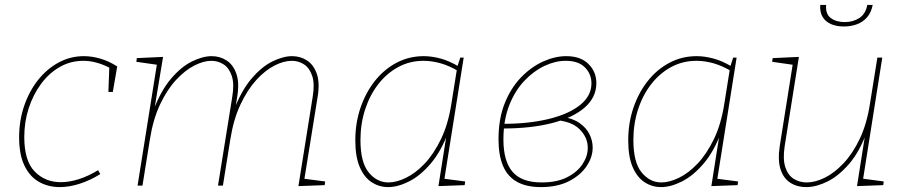

<svg xmlns="http://www.w3.org/2000/svg" viewBox="-20 -757 3697 783"><path d="M224 6Q177 6 139.5 -15Q102 -36 80 -81Q58 -126 58 -197Q58 -265 78.5 -325Q99 -385 135 -430.5Q171 -476 219 -502Q267 -528 322 -528Q354 -528 389 -518Q424 -508 458 -486L440 -382H422L426 -488L430 -479Q373 -509 320 -509Q268 -509 224 -484Q180 -459 147.5 -415Q115 -371 97 -315.5Q79 -260 79 -198Q79 -101 121.5 -57.5Q164 -14 228 -14Q263 -14 302 -26.5Q341 -39 380 -63L389 -47Q347 -21 304.5 -7.5Q262 6 224 6Z M1197 2 1255 -361Q1264 -414 1253.5 -446.5Q1243 -479 1220.5 -494Q1198 -509 1170 -509Q1137 -509 1099 -489.5Q1061 -470 1025 -430.5Q989 -391 960.5 -330.5Q932 -270 919 -187L889 0H869L927 -361Q936 -414 925.5 -446.5Q915 -479 892.5 -494Q870 -509 842 -509Q810 -509 772 -489.5Q734 -470 697.5 -430.5Q661 -391 632.5 -330.5Q604 -270 591 -187L561 0H541L621 -502L627 -492L536 -505L538 -520L645 -525L608 -302L603 -301Q635 -386 677 -435.5Q719 -485 763 -506.5Q807 -528 843 -528Q877 -528 904 -510.5Q931 -493 944 -456Q957 -419 947 -360L937 -298L931 -301Q963 -386 1005 -435.5Q1047 -485 1091 -506.5Q1135 -528 1171 -528Q1205 -528 1232 -510.5Q1259 -493 1272 -456Q1285 -419 1275 -360L1220 -19L1213 -29L1306 -17L1304 -2Z M1563 6Q1526 6 1495.5 -14Q1465 -34 1447 -76Q1429 -118 1429 -185Q1429 -255 1450 -317Q1471 -379 1508.5 -426.5Q1546 -474 1597 -501Q1648 -528 1708 -528Q1740 -528 1776 -518.5Q1812 -509 1852 -485L1844 -482L1857 -522H1871L1791 -19L1784 -29L1877 -17L1875 -2L1768 2L1803 -220L1809 -221Q1780 -141 1737 -90.5Q1694 -40 1648 -17Q1602 6 1563 6ZM1564 -13Q1597 -13 1636 -32Q1675 -51 1712 -90Q1749 -129 1778.5 -190Q1808 -251 1821 -335L1844 -479L1849 -467Q1812 -489 1776.5 -499Q1741 -509 1707 -509Q1651 -509 1604 -483.5Q1557 -458 1522.5 -413.5Q1488 -369 1469 -310.5Q1450 -252 1450 -186Q1450 -95 1483.5 -54Q1517 -13 1564 -13Z M2186 6Q2126 6 2087.5 -16Q2049 -38 2031 -81.5Q2013 -125 2013 -189Q2013 -272 2038 -335Q2063 -398 2104.5 -441Q2146 -484 2194.5 -506Q2243 -528 2289 -528Q2348 -528 2380 -496Q2412 -464 2412 -418Q2412 -360 2364.5 -318.5Q2317 -277 2231 -255Q2145 -233 2031 -233V-252Q2137 -252 2218.5 -272Q2300 -292 2346 -329Q2392 -366 2392 -417Q2392 -455 2365.5 -482Q2339 -509 2287 -509Q2245 -509 2201 -488.5Q2157 -468 2118.5 -427.5Q2080 -387 2056.5 -327Q2033 -267 2033 -188Q2033 -100 2070 -56.5Q2107 -13 2189 -13Q2251 -13 2292.5 -34Q2334 -55 2355.5 -87.5Q2377 -120 2377 -154Q2377 -197 2343 -230.5Q2309 -264 2237 -268L2271 -281Q2315 -275 2343 -255.5Q2371 -236 2384 -209.5Q2397 -183 2397 -155Q2397 -116 2372 -79Q2347 -42 2300 -18Q2253 6 2186 6Z M2676 6Q2639 6 2608.5 -14Q2578 -34 2560 -76Q2542 -118 2542 -185Q2542 -255 2563 -317Q2584 -379 2621.5 -426.5Q2659 -474 2710 -501Q2761 -528 2821 -528Q2853 -528 2889 -518.5Q2925 -509 2965 -485L2957 -482L2970 -522H2984L2904 -19L2897 -29L2990 -17L2988 -2L2881 2L2916 -220L2922 -221Q2893 -141 2850 -90.5Q2807 -40 2761 -17Q2715 6 2676 6ZM2677 -13Q2710 -13 2749 -32Q2788 -51 2825 -90Q2862 -129 2891.5 -190Q2921 -251 2934 -335L2957 -479L2962 -467Q2925 -489 2889.5 -499Q2854 -509 2820 -509Q2764 -509 2717 -483.5Q2670 -458 2635.5 -413.5Q2601 -369 2582 -310.5Q2563 -252 2563 -186Q2563 -95 2596.5 -54Q2630 -13 2677 -13Z M3271 6Q3234 7 3205 -10.5Q3176 -28 3163.5 -65.5Q3151 -103 3160 -162L3214 -502L3219 -492L3129 -505L3131 -520L3238 -525L3180 -161Q3172 -108 3182.5 -75.5Q3193 -43 3216.5 -28Q3240 -13 3270 -13Q3304 -13 3343 -32Q3382 -51 3419.5 -90.5Q3457 -130 3486 -190.5Q3515 -251 3528 -335L3558 -522H3578L3499 -22L3494 -29L3584 -17L3582 -2L3475 2L3510 -220L3516 -221Q3486 -139 3443.5 -89.5Q3401 -40 3356 -17.5Q3311 5 3271 6ZM3421 -649Q3392 -649 3369.5 -658.5Q3347 -668 3335 -687.5Q3323 -707 3325 -737H3349Q3346 -700 3368 -683.5Q3390 -667 3425 -667Q3459 -667 3484.5 -683.5Q3510 -700 3517 -737H3539Q3533 -706 3516 -686.5Q3499 -667 3474.5 -658Q3450 -649 3421 -649Z"/></svg>

Font: Bitter Thin
Style: Italic
Weight: 100
Italic angle: -9°
Designer: Sol Matas, and Bitter project Authors
Foundry: Sol Matas
Version: Version 2.002